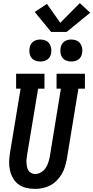

<svg xmlns="http://www.w3.org/2000/svg" viewBox="-20 -1211 602 1239"><path d="M205 8Q176 8 148 1Q120 -6 98.5 -22Q77 -38 63.5 -62Q50 -86 44 -113Q38 -140 39 -169.5Q40 -199 45 -228L113 -639H84V-735H267V-639H226L155 -212Q153 -199 151.5 -185.5Q150 -172 151 -158.5Q152 -145 154.5 -132.5Q157 -120 164 -110Q171 -100 182.5 -94Q194 -88 207 -88Q226 -88 244 -98.5Q262 -109 273.5 -125.5Q285 -142 291 -160.5Q297 -179 301 -198L373 -639H345V-735H528V-639H486L411 -183Q406 -158 398.5 -133.5Q391 -109 377.5 -86.5Q364 -64 345 -45Q326 -26 303 -14Q280 -2 254.5 3Q229 8 205 8ZM440 -814Q423 -814 407.5 -820Q392 -826 382.5 -839Q373 -852 370.5 -868.5Q368 -885 371 -902Q373 -914 379 -925Q385 -936 395 -943Q405 -950 417 -953Q429 -956 440 -956Q457 -956 472.5 -950Q488 -944 497.5 -931Q507 -918 510 -901.5Q513 -885 510 -868Q508 -856 502 -845Q496 -834 486 -827Q476 -820 464 -817Q452 -814 440 -814ZM240 -814Q223 -814 207.5 -820Q192 -826 182.5 -839Q173 -852 170.5 -868.5Q168 -885 171 -902Q173 -914 179 -925Q185 -936 195 -943Q205 -950 217 -953Q229 -956 240 -956Q257 -956 272.5 -950Q288 -944 297.5 -931Q307 -918 310 -901.5Q313 -885 310 -868Q308 -856 302 -845Q296 -834 286 -827Q276 -820 264 -817Q252 -814 240 -814ZM310 -1005 204 -1134 283 -1186 369 -1064 495 -1191 562 -1129 410 -1005Z"/></svg>

Font: Iosevka Curly Slab Oblique
Style: Bold
Weight: 700
Italic angle: -9°
Monospace: yes
Designer: Belleve Invis
Foundry: Belleve Invis
Version: Version 11.1.0; ttfautohint (v1.8.3)